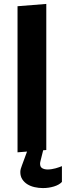

<svg xmlns="http://www.w3.org/2000/svg" viewBox="-20 -770 335 978"><path d="M69.3 -738.3 215.8 -750V-5.9L69.3 5.9ZM186.5 49.3Q184.1 58.1 184.1 63.5Q184.1 80.6 195.3 86.9Q206.5 93.3 222.7 93.3Q232.4 93.3 243.2 91.6Q253.9 89.8 263.7 87.2Q273.4 84.5 281.7 81.5Q290 78.6 295.4 76.2V156.7Q281.2 171.9 254.6 179.9Q228 188 198.7 188Q177.2 188 156.5 183.3Q135.7 178.7 119.6 168.7Q103.5 158.7 93.5 143.3Q83.5 127.9 83.5 106.4Q83.5 98.6 85.7 90.3Q87.9 82 91.8 72.3L122.1 -9.8H201.2Z"/></svg>

Font: Francois One
Style: Regular
Weight: 400
Designer: Vernon Adams
Foundry: vernon adams
Version: Version 1.000